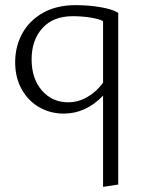

<svg xmlns="http://www.w3.org/2000/svg" viewBox="-20 -438 561 747"><path d="M440 -388V280L381 289V-66Q314 4 228 4Q176 4 133 -20.5Q90 -45 64.5 -90.5Q39 -136 39 -196Q39 -257 66.5 -307.5Q94 -358 147 -388Q200 -418 274 -418Q325 -418 371.5 -410Q418 -402 440 -388ZM381 -116V-356Q363 -365 330 -370Q297 -375 263 -375Q187 -375 145 -328.5Q103 -282 103 -207Q103 -132 143 -86Q183 -40 245 -40Q284 -40 319 -60Q354 -80 381 -116Z"/></svg>

Font: Ysabeau Semilight
Style: Regular
Weight: 300
Designer: Christian Thalmann (Catharsis Fonts)
Version: Version 0.003